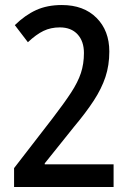

<svg xmlns="http://www.w3.org/2000/svg" viewBox="-20 -744 521 764"><path d="M432 0H36V-75L189 -273Q235 -333 262.5 -375Q290 -417 302 -453.5Q314 -490 314 -533Q314 -580 288.5 -607.5Q263 -635 218 -635Q182 -635 153 -621Q124 -607 91 -576L39 -644Q80 -684 124 -704Q168 -724 226 -724Q313 -724 364 -673Q415 -622 415 -539Q415 -484 399.5 -437.5Q384 -391 353 -343.5Q322 -296 275 -240L158 -94V-90H432Z"/></svg>

Font: Noto Sans Lao UI Cond Med
Style: Regular
Weight: 500
Width: 3
Designer: Monotype Design Team
Foundry: Monotype Imaging Inc.
Version: Version 2.000; ttfautohint (v1.8.4.7-5d5b)